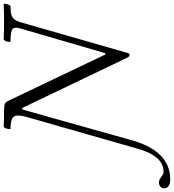

<svg xmlns="http://www.w3.org/2000/svg" viewBox="-143 -737 942 1040"><g transform="rotate(-90 328.0 -217.0)"><path d="M-123 234Q-148 234 -160 225Q-172 216 -172 202Q-172 188 -162.5 180.5Q-153 173 -141 173Q-129 173 -119.5 179Q-110 185 -101.5 191.5Q-93 198 -84 198Q-54 198 -30.5 182.5Q-7 167 11.5 135Q30 103 44 52L215 -546Q229 -596 216 -613.5Q203 -631 152 -631Q148 -631 149 -640.5Q150 -650 154 -659Q158 -668 162 -668Q184 -667 205.5 -666.5Q227 -666 249 -666Q275 -666 285.5 -661.5Q296 -657 302 -643L553 -117L560 -118L693 -575Q704 -610 690.5 -620.5Q677 -631 624 -631Q620 -631 621 -640.5Q622 -650 626.5 -659Q631 -668 635 -668Q659 -667 682.5 -666.5Q706 -666 730 -666Q753 -666 777 -666.5Q801 -667 824 -668Q829 -668 827.5 -659Q826 -650 822 -640.5Q818 -631 814 -631Q785 -631 768.5 -626.5Q752 -622 743 -610Q734 -598 727 -575L562 0Q559 14 550 14Q546 14 542 10.5Q538 7 535 0L263 -568L255 -567L87 30Q68 97 38 142.5Q8 188 -32 211Q-72 234 -123 234Z"/></g></svg>

Font: Junicode VF
Style: Italic
Weight: 400
Italic angle: -11°
Designer: Peter S. Baker
Version: Version 2.209